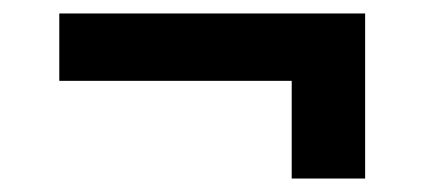

<svg xmlns="http://www.w3.org/2000/svg" viewBox="-20 -420 630 285"><path d="M413 -155V-300H68V-400H522V-155Z"/></svg>

Font: Host Grotesk SemiBold
Style: Regular
Weight: 600
Designer: Doukan Karapınar
Foundry: Element Type
Version: Version 1.003